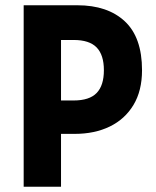

<svg xmlns="http://www.w3.org/2000/svg" viewBox="-20 -710 592 730"><path d="M70 0V-690H274Q389 -690 454.5 -629Q520 -568 520 -443Q520 -365 487.5 -311Q455 -257 397.5 -229Q340 -201 264 -201H212V0ZM212 -328H260Q320 -328 347.5 -356.5Q375 -385 375 -443Q375 -501 347.5 -529.5Q320 -558 260 -558H212Z"/></svg>

Font: Radio Canada Condensed
Style: Bold
Weight: 700
Width: 3
Designer: Charles Daoud, Etienne Aubert Bonn, Alexandre Saumier Demers, Jacques Le Bailly
Foundry: Radio-Canada
Version: Version 2.104; ttfautohint (v1.8.4.7-5d5b);gftools[0.9.28.de